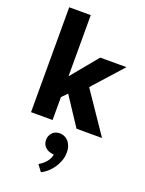

<svg xmlns="http://www.w3.org/2000/svg" viewBox="-190 -803 927 1230"><g transform="rotate(20 274.0 -187.5)"><path d="M207 -156V0H60V-715H207V-298L357 -480H536L355 -278L544 0H370L243 -193ZM273 203Q245 198 228 179.5Q211 161 211 133Q211 106 229.5 85Q248 64 282 64Q295 64 309.5 69.5Q324 75 336 87Q348 99 356 118.5Q364 138 364 166Q364 195 354 222Q344 249 328.5 271.5Q313 294 292.5 312Q272 330 251 340L218 296Q244 282 264.5 258.5Q285 235 290 206Z"/></g></svg>

Font: Mukta ExtraBold
Style: Regular
Weight: 800
Designer: Girish Dalvi and Yashodeep Gholap
Foundry: Ek Type
Version: Version 2.538;PS 1.002;hotconv 16.6.51;makeotf.lib2.5.65220;